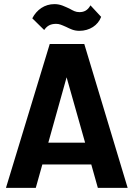

<svg xmlns="http://www.w3.org/2000/svg" viewBox="-20 -914 650 934"><path d="M9 0H154L186 -114H424L456 0H601L390 -700H222ZM137 -825 195 -768C208 -787 224 -798 253 -798C269 -798 279 -793 302 -783C321 -774 338 -764 366 -764C416 -764 457 -791 472 -832L420 -888C406 -862 387 -855 366 -855C348 -855 336 -862 318 -872C295 -882 275 -894 245 -894C197 -894 159 -867 137 -825ZM215 -220 304 -538 394 -220Z"/></svg>

Font: Vanilla Cream ExtraBold
Style: Regular
Weight: 800
Designer: Jeremy Tribby, Jinavaṁso
Foundry: Tribby Type
Version: Version 1.422;Glyphs 3.1.2 (3151)